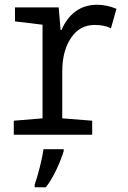

<svg xmlns="http://www.w3.org/2000/svg" viewBox="-20 -567 540 808"><path d="M38 -59 159 -69V-463L43 -477V-536H227L235 -441H239Q260 -491 298 -519Q336 -547 389 -547Q429 -547 470 -530L447 -448Q420 -462 378 -462Q315 -462 278.5 -407Q242 -352 242 -267V-69L368 -59V0H38ZM126 210Q136 182 147.5 136.5Q159 91 163 61H248V69Q238 103 217 147.5Q196 192 173 221H126Z"/></svg>

Font: Noto Sans Mono UI Cond
Style: Regular
Weight: 400
Width: 3
Monospace: yes
Designer: Monotype Design team
Foundry: Monotype Imaging Inc.
Version: Version 1.000